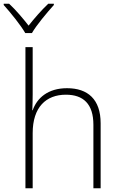

<svg xmlns="http://www.w3.org/2000/svg" viewBox="-37 -1014 657 1034"><path d="M99 -836H135C159 -878 216 -946 253 -987V-994H223C187 -960 146 -913 117 -876C88 -913 49 -960 12 -994H-17V-987C20 -946 75 -878 99 -836ZM100 0H139V-297C139 -437 211 -504 318 -504C411 -504 466 -455 466 -342V0H505V-350C505 -479 436 -539 324 -539C221 -539 162 -486 139 -420H137C138 -449 139 -475 139 -506V-760H100Z"/></svg>

Font: Noto Sans Mono ExtraLight
Style: Regular
Weight: 200
Designer: Monotype Design Team
Foundry: Monotype Imaging Inc.
Version: Version 2.014